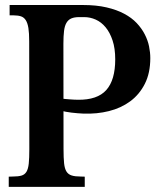

<svg xmlns="http://www.w3.org/2000/svg" viewBox="-20 -731 626 751"><path d="M219.7 -346.2Q225.1 -344.7 233.4 -344Q241.7 -343.3 250.7 -342.5Q259.8 -341.8 268.8 -341.3Q277.8 -340.8 284.7 -340.8Q360.8 -339.8 395.8 -378.9Q430.7 -418 430.7 -499Q430.7 -541.5 420.4 -572.5Q410.2 -603.5 393.3 -624Q376.5 -644.5 354.5 -654.3Q332.5 -664.1 309.1 -664.1H290Q271 -664.1 259 -658.9Q247.1 -653.8 240 -641.8Q232.9 -629.9 230.5 -609.9Q228 -589.8 228 -560.1L228.5 -147Q228.5 -113.3 230.7 -92.3Q232.9 -71.3 240 -60.1Q247.1 -48.8 260.3 -44.7Q273.4 -40.5 294.9 -40.5L311.5 -40V0H14.2V-40L30.3 -40.5Q51.3 -40.5 64 -44.2Q76.7 -47.9 83.5 -59.1Q90.3 -70.3 92.5 -91.3Q94.7 -112.3 94.7 -147.5L94.2 -569.3Q94.2 -601.6 91.1 -621.3Q87.9 -641.1 80.8 -652.1Q73.7 -663.1 62.3 -667Q50.8 -670.9 34.2 -670.9H17.6V-711.4H304.2Q356.9 -711.4 396.7 -702.1Q436.5 -692.9 465.8 -677.2Q495.1 -661.6 514.6 -640.9Q534.2 -620.1 546.1 -596.9Q558.1 -573.7 563 -549.8Q567.9 -525.9 567.9 -503.9Q567.9 -445.3 546.6 -403.3Q525.4 -361.3 489.3 -334.7Q453.1 -308.1 406 -296.4Q358.9 -284.7 306.6 -286.6Q295.4 -287.1 283.2 -288.1Q271 -289.1 259.3 -290.5Q247.6 -292 237.3 -293.9Q227.1 -295.9 219.7 -297.9Z"/></svg>

Font: Varendra
Style: Regular
Weight: 700
Designer: Jacob Thomas
Foundry: Bangla Type Foundry
Version: Version 1.008